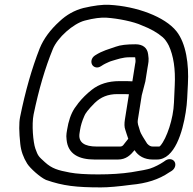

<svg xmlns="http://www.w3.org/2000/svg" viewBox="-20 -673 817 813"><path d="M536.1 109.4C600 103.7 652.7 87 696.3 57.1L705.9 51.3C722.3 41.1 725.8 23.5 719.5 12.4C713.5 1.8 698.4 -3.5 682.6 5.4L682 5.7L671.3 13.1C657.2 22.5 635 34.3 615.5 40.7C603.9 44.4 577 49.9 536.5 56.2C496.6 62.3 449.6 65.5 395.6 65.5C343.1 65.5 303.1 62.8 276.2 57.7C225.4 48.1 200.1 41.1 170.1 13.7C142.9 -11.1 141.1 -11.9 129.6 -44.2C120.6 -69.8 113.5 -145.5 122.3 -188.4C144.1 -293.9 171.3 -386.3 203.9 -465.6C223.6 -513.6 289.7 -573 339.1 -585.9C376.6 -595.8 407.3 -599.6 431 -598.1C480.8 -594.8 546.9 -581.3 580.6 -565.5L580.9 -565.4L581.3 -565.2C617.4 -551.4 646.5 -534.8 668.7 -515.7C677.6 -508 686.6 -495.9 694.6 -480.2C714.7 -437.1 723.4 -380.6 719.9 -311.2C718.6 -286.1 717.5 -261.8 716.6 -238.2C714.2 -170.3 685.9 -87 659.3 -56.2C656.3 -52.6 655 -52.5 653.3 -52.5H627.3C618.7 -52.5 611.8 -55.2 602.9 -65.1C591.9 -84.3 576.3 -103.6 571.5 -122.7C566.8 -141.5 560.8 -147.4 563.9 -167L580.2 -269.4L595.5 -328.4L604.5 -385C607.9 -406.3 611.8 -416.4 607.2 -443.6C603.8 -470.8 584.4 -485.5 554 -485.5C517.4 -485.5 489.7 -482.6 469.7 -475.1C440.5 -464.4 414.8 -459.2 382 -438.1C365 -426.7 364.2 -408.3 370.8 -398C377 -388.3 391.9 -382.4 407.4 -392.6C415.8 -398.1 422.4 -401.9 426.5 -403.8L440.6 -410.3C444.8 -412.3 449.6 -414 454.8 -415.5C477.3 -421.8 498.4 -430.5 528.7 -430.5H549.2C550.6 -430.5 551.4 -430.4 552.4 -430.2C553.7 -424.7 554.8 -411.2 552.8 -405.1L552.5 -404L540.5 -328.6C533.1 -329.2 524.8 -329.5 517.2 -329.5H485.2C439.4 -329.5 399.6 -317.5 367.9 -292.2C346.9 -275.6 328.3 -257.1 312 -236.8L311.8 -236.5L296 -214.9L295.8 -214.6C280.1 -190.7 269.9 -160.2 264 -123L261.8 -109C260.5 -101.3 260.7 -92.3 261.9 -81.9C267.5 -20.5 314.1 2.5 380.6 2.5H479.6C514.2 2.5 533.6 -17.3 549.7 -37.2C565.4 -12.2 592.2 2.5 626.6 2.5H644.6C719.7 2.5 753.5 -115.1 766.3 -197.2C769.7 -218.5 771.8 -239 772.6 -256.9C773.3 -271.8 774.3 -292 775.7 -317.3C780.3 -400 768.2 -489.1 727.2 -540.6C678.2 -602.1 558.4 -646.5 442.6 -652.6C414 -654.1 378 -649.5 333.1 -639.1C295.2 -629.3 261.2 -610.2 232.1 -582.5C193.2 -547.3 164.7 -509 148 -467.9C114.6 -382.8 87.1 -286.3 65.1 -177.7C59.9 -151.9 60.5 -114.4 65.9 -63.3C69 -33.9 78.8 -6.1 95 19.7C107.8 40.1 150 77.6 174.1 88.5L174.5 88.7L175 88.9C247 114.2 303.2 120.5 407.6 120.5C438.3 120.5 480.8 116.8 536.1 109.4ZM316.8 -109 319 -123C321.9 -141.4 327.7 -160.6 336.6 -180.6L336.9 -181.2L337.1 -181.9C340.1 -191 354.2 -210.4 381 -236.9C406.4 -261.9 437.3 -274.5 476.5 -274.5H508.5C514.9 -274.5 519.1 -274.4 525.9 -273.9C525.8 -273.2 525.5 -271.2 525.3 -270L508.9 -167C506.2 -149.7 506.2 -135.2 510.5 -123.6C515.7 -109.4 517.2 -100.4 523.1 -85.4L506.3 -64.2L505.9 -63.6C500.1 -54.9 495.4 -52.5 488.3 -52.5H389.3C339.1 -52.5 310.4 -69 316.8 -109Z"/></svg>

Font: MewTooHand
Style: BdIta
Weight: 400
Designer: Mew Too, Robert Jablonski
Version: Version 0.77